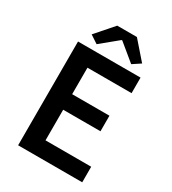

<svg xmlns="http://www.w3.org/2000/svg" viewBox="-200 -942 939 1048"><g transform="rotate(30 269.0 -418.0)"><path d="M83 0V-654H477V-556H199V-389H434V-291H199V-98H487V0ZM128 -725 225 -836H349L446 -725L396 -692L289 -780H285L178 -692Z"/></g></svg>

Font: Giro Semibold
Style: Regular
Weight: 600
Designer: Paul D. Hunt
Foundry: Adobe Systems Incorporated
Version: Version 1.000;PS 1.0;hotconv 1.0.88;makeotf.lib2.5.647800